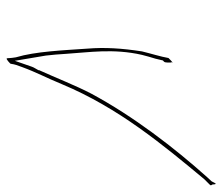

<svg xmlns="http://www.w3.org/2000/svg" viewBox="-64 -548 640 551"><g transform="rotate(90 255.5 -272.0)"><path d="M127 -360C118 -302 115 -253 119 -204C124 -133 127 -55 144 2C147 19 146 27 147 28C149 31 162 18 162 18L163 14C164 6 167 -3 172 -16C187 -57 203 -86 221 -130C289 -293 396 -421 494 -539L495 -540L509 -554C512 -557 512 -558 509 -562C509 -568 508 -571 507 -572C506 -571 503 -567 500 -560L488 -547C403 -452 313 -335 248 -214C225 -170 202 -111 181 -65V-63C178 -57 173 -50 171 -44L154 5L139 -84C137 -102 135 -122 134 -142C130 -207 118 -277 137 -360C140 -373 144 -385 148 -399L153 -420C159 -425 159 -425 159 -443H158L159 -448C155 -445 151 -441 146 -436C142 -413 133 -385 127 -360ZM148 -399Z"/></g></svg>

Font: Stray Cat
Style: HlObl
Weight: 100
Version: Version 1.0